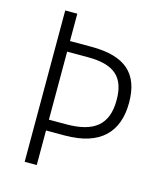

<svg xmlns="http://www.w3.org/2000/svg" viewBox="-108 -794 742 875"><g transform="rotate(15 263.0 -357.0)"><path d="M481 -383C481 -520 409 -585 250 -585H148V-714H91V0H148V-163H236C406 -163 481 -246 481 -383ZM229 -214H148V-535H245C370 -535 423 -489 423 -380C423 -261 358 -214 229 -214Z"/></g></svg>

Font: Noto Sans Khmer SemiCondensed Light
Style: Regular
Weight: 300
Width: 4
Designer: Danh Hong and the Monotype Design Team
Foundry: Monotype Imaging Inc.
Version: Version 2.004